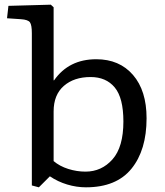

<svg xmlns="http://www.w3.org/2000/svg" viewBox="-20 -786 706 820"><path d="M146 14 116 6V-644Q116 -679 108 -690.5Q100 -702 69 -704L10 -708L16 -761L197 -766L209 -755V-443H211Q274 -533 391 -533Q490 -533 548 -466Q606 -399 606 -281Q606 -145 541.5 -65.5Q477 14 347 14Q307 14 267 2Q227 -10 193 -33ZM345 -53Q414 -53 460.5 -105.5Q507 -158 507 -267Q507 -368 470 -412.5Q433 -457 367 -457Q296 -457 252.5 -419Q209 -381 209 -310V-98Q235 -76 271.5 -64.5Q308 -53 345 -53Z"/></svg>

Font: Literata 7pt
Style: Regular
Weight: 400
Designer: Latin by Veronika Burian and Jose Scaglione. Greek by Irene Vlachou. Cyrillic by Vera Evstafieva.
Foundry: TypeTogether
Version: Version 3.002